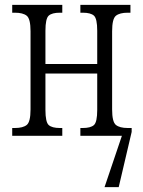

<svg xmlns="http://www.w3.org/2000/svg" viewBox="-20 -556 584 786"><path d="M30 0V-32H41Q74 -32 89.5 -44.5Q105 -57 105 -108V-428Q105 -479 89.5 -491.5Q74 -504 41 -504H30V-536H235V-504H225Q193 -504 179.5 -492Q166 -480 166 -430V-294H378V-430Q378 -480 364.5 -492Q351 -504 319 -504H309V-536H514V-504H503Q470 -504 454.5 -491.5Q439 -479 439 -428V-108Q439 -57 454.5 -44.5Q470 -32 503 -32H519V-16L466 210H408L479 0H309V-32H319Q351 -32 364.5 -44Q378 -56 378 -106V-255H166V-106Q166 -56 179.5 -44Q193 -32 225 -32H235V0Z"/></svg>

Font: Noto Serif Condensed Light
Style: Regular
Weight: 300
Width: 3
Designer: Monotype Design Team
Foundry: Monotype Imaging Inc.
Version: Version 2.013